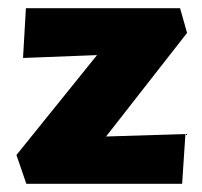

<svg xmlns="http://www.w3.org/2000/svg" viewBox="-20 -447 491 467"><path d="M238 -115 431 -121 423 0H44L20 -70L216 -313L36 -306L43 -427H418L435 -367Z"/></svg>

Font: Ysabeau Heavy
Style: Regular
Weight: 800
Designer: Christian Thalmann (Catharsis Fonts)
Version: Version 0.003